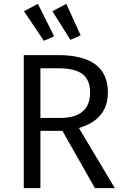

<svg xmlns="http://www.w3.org/2000/svg" viewBox="-20 -973 641 993"><path d="M260 -785 207 -762 104 -915 176 -953ZM397 -790 344 -767 251 -915 323 -953ZM471 0 303 -296H189V0H103V-688H280Q538 -688 538 -495Q538 -355 388 -311L574 0ZM189 -363H290Q446 -363 446 -495Q446 -560 406.5 -590Q367 -620 279 -620H189Z"/></svg>

Font: FiraGO Book
Style: Regular
Weight: 350
Designer: bBox Type
Foundry: bBox Type GmbH
Version: Version 1.001;PS 001.001;hotconv 1.0.88;makeotf.lib2.5.64775